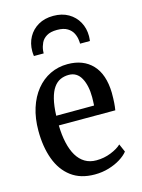

<svg xmlns="http://www.w3.org/2000/svg" viewBox="-124 -895 721 977"><g transform="rotate(-15 236.0 -407.0)"><path d="M251.5 11Q177 11 128 -25.8Q79 -62.5 55 -128Q31 -193.5 31 -278Q31 -343.5 48 -396.8Q65 -450 96 -488.2Q127 -526.5 169.2 -547Q211.5 -567.5 261.5 -567.5Q344 -567.5 391.8 -517Q439.5 -466.5 442 -369Q442 -336.5 440.5 -315.5Q439 -294.5 436 -277.5H138.5Q139.5 -226.5 148.8 -185.5Q158 -144.5 175.2 -115.8Q192.5 -87 218 -71.8Q243.5 -56.5 278 -56.5Q318.5 -56.5 355 -71.2Q391.5 -86 410.5 -104.5L429 -62Q414.5 -43.5 387.8 -26.8Q361 -10 326 0.5Q291 11 251.5 11ZM138.5 -328.5 338 -329Q338.5 -341 339 -351.5Q339.5 -362 339.5 -372.5Q339.5 -434 318 -473.5Q296.5 -513 253.5 -513Q229 -513 208.8 -503.8Q188.5 -494.5 173.5 -473.2Q158.5 -452 149.5 -416.5Q140.5 -381 138.5 -328.5ZM255 -823.5Q301 -823.5 334.5 -804Q368 -784.5 386.2 -751.5Q404.5 -718.5 404.5 -677Q404.5 -671 403.8 -664.2Q403 -657.5 402.5 -651.5H350.5Q350.5 -654.5 350.5 -659Q350.5 -663.5 349.5 -668.5Q348 -687.5 338.8 -706.2Q329.5 -725 309.5 -737.2Q289.5 -749.5 255 -749.5Q220.5 -749.5 200.2 -737.2Q180 -725 171.2 -706.2Q162.5 -687.5 160 -668.5Q159.5 -663.5 159.2 -659Q159 -654.5 159 -651.5H107.5Q106.5 -657.5 106 -664.2Q105.5 -671 105.5 -677Q105.5 -718.5 123.8 -751.5Q142 -784.5 175.5 -804Q209 -823.5 255 -823.5Z"/></g></svg>

Font: Merriweather 24pt SemiCondensed
Style: Regular
Weight: 400
Width: 4
Designer: Eben Sorkin
Foundry: Eben Sorkin
Version: Version 2.100